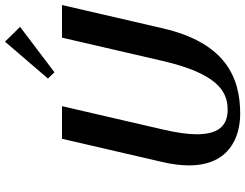

<svg xmlns="http://www.w3.org/2000/svg" viewBox="-126 -841 977 765"><g transform="rotate(-90 362.5 -458.5)"><path d="M579 -927 432 -756 457 -730 638 -867ZM595 -700 502 -298C453 -88 385 -40 309 -40C258 -40 210 -61 210 -163C210 -198 216 -242 229 -298L322 -700H192L99 -298C90 -259 86 -224 86 -194C86 -31 202 10 292 10C436 10 574 -48 632 -298L725 -700Z"/></g></svg>

Font: Pfennig
Style: BoldItalic
Weight: 700
Italic angle: -13°
Version: Version 20100423